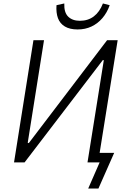

<svg xmlns="http://www.w3.org/2000/svg" viewBox="-20 -937 749 1108"><path d="M489 151 555 0H485L579 -589L574 -591L122 0H61L173 -705H234L140 -113L146 -111L598 -705H659L555 -55H639L548 151ZM428 -767Q383 -767 354.5 -784Q326 -801 314.5 -832Q303 -863 306 -907L351 -917Q349 -865 373.5 -841Q398 -817 441 -817Q488 -817 521.5 -842.5Q555 -868 574 -917L613 -907Q598 -864 571 -832.5Q544 -801 508 -784Q472 -767 428 -767Z"/></svg>

Font: Nunito Sans 7pt Condensed Light
Style: Italic
Weight: 300
Width: 3
Italic angle: -9°
Designer: Vernon Adams
Foundry: Vernon Adams
Version: Version 3.101;gftools[0.9.27]